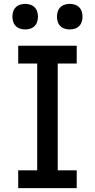

<svg xmlns="http://www.w3.org/2000/svg" viewBox="-20 -971 490 991"><path d="M74 0V-92H172V-643H74V-735H376V-643H278V-92H376V0ZM340 -819Q327 -819 314 -823Q301 -827 291.5 -836.5Q282 -846 278 -859Q274 -872 274 -885Q274 -898 278 -911Q282 -924 291.5 -933.5Q301 -943 314 -947Q327 -951 340 -951Q353 -951 366 -947Q379 -943 388.5 -933.5Q398 -924 402 -911Q406 -898 406 -885Q406 -872 402 -859Q398 -846 388.5 -836.5Q379 -827 366 -823Q353 -819 340 -819ZM110 -819Q97 -819 84 -823Q71 -827 61.5 -836.5Q52 -846 48 -859Q44 -872 44 -885Q44 -898 48 -911Q52 -924 61.5 -933.5Q71 -943 84 -947Q97 -951 110 -951Q123 -951 136 -947Q149 -943 158.5 -933.5Q168 -924 172 -911Q176 -898 176 -885Q176 -872 172 -859Q168 -846 158.5 -836.5Q149 -827 136 -823Q123 -819 110 -819Z"/></svg>

Font: Iosevka Etoile Semibold
Style: Regular
Weight: 600
Designer: Belleve Invis
Foundry: Belleve Invis
Version: Version 22.1.2; ttfautohint (v1.8.4)